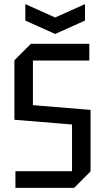

<svg xmlns="http://www.w3.org/2000/svg" viewBox="-20 -913 510 933"><path d="M55 0V-81H330V-308L50 -331V-620L130 -700H414V-619H140V-402L420 -379V-80L340 0ZM393 -893V-813L248 -748L103 -813V-893L248 -828Z"/></svg>

Font: Tektur SemiCondensed
Style: Regular
Weight: 400
Width: 4
Designer: Adam Jagosz
Foundry: Adam Jagosz
Version: Version 1.005;gftools[0.9.30]